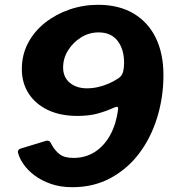

<svg xmlns="http://www.w3.org/2000/svg" viewBox="-20 -771 724 800"><path d="M282 9Q231 9 191.5 -5Q152 -19 123.5 -40.5Q95 -62 77.5 -87.5Q60 -113 55 -135Q53 -146 63 -151L171 -184Q187 -189 195 -169Q209 -143 229 -128Q249 -113 286 -113Q337 -113 376 -138.5Q415 -164 439.5 -209Q464 -254 472 -314Q473 -324 469.5 -325.5Q466 -327 456 -323Q421 -307 385.5 -297.5Q350 -288 303 -288Q231 -288 179 -313Q127 -338 99 -382Q71 -426 71 -483Q71 -543 97 -592Q123 -641 168 -676.5Q213 -712 270 -731.5Q327 -751 389 -751Q475 -751 536 -715Q597 -679 629 -613.5Q661 -548 661 -458Q661 -366 635 -281.5Q609 -197 560 -132Q511 -67 440.5 -29Q370 9 282 9ZM342 -403Q365 -403 387.5 -408Q410 -413 431 -422Q452 -431 469 -442Q487 -452 492 -469Q497 -486 497 -511Q497 -537 490.5 -559.5Q484 -582 471 -599.5Q458 -617 438 -626.5Q418 -636 391 -636Q351 -636 317.5 -615Q284 -594 263.5 -561Q243 -528 243 -490Q243 -449 271 -426Q299 -403 342 -403Z"/></svg>

Font: Libre Franklin Thin
Style: Bold Italic
Weight: 700
Italic angle: -8°
Version: Version 3.000